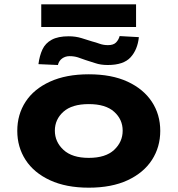

<svg xmlns="http://www.w3.org/2000/svg" viewBox="-20 -858 822 889"><path d="M391 11Q286 11 211.5 -23.5Q137 -58 98.5 -117.5Q60 -177 60 -252Q60 -328 98.5 -387Q137 -446 211.5 -480Q286 -514 391 -514Q497 -514 570.5 -480Q644 -446 683 -387Q722 -328 722 -252Q722 -177 683.5 -117.5Q645 -58 571 -23.5Q497 11 391 11ZM391 -127Q469 -127 508.5 -164Q548 -201 548 -253Q548 -305 508.5 -340.5Q469 -376 391 -376Q313 -376 273.5 -340.5Q234 -305 234 -253Q234 -201 274 -164Q314 -127 391 -127ZM171 -733V-838H610V-733ZM248 -557 158 -561Q163 -600 176.5 -629Q190 -658 219.5 -674Q249 -690 298 -690Q330 -690 357.5 -681.5Q385 -673 407 -666Q423 -662 441 -655.5Q459 -649 480 -649Q505 -649 517 -661Q529 -673 534 -691L623 -686Q617 -628 584.5 -592.5Q552 -557 479 -557Q446 -557 421.5 -565.5Q397 -574 376 -580Q358 -587 340.5 -592.5Q323 -598 302 -598Q283 -598 268 -587.5Q253 -577 248 -557Z"/></svg>

Font: Nunito Sans 7pt Expanded ExtraBold
Style: Regular
Weight: 800
Width: 7
Designer: Vernon Adams
Foundry: Vernon Adams
Version: Version 3.101;gftools[0.9.27]